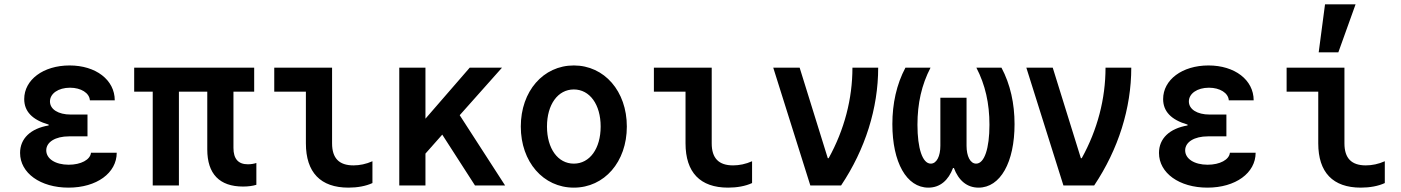

<svg xmlns="http://www.w3.org/2000/svg" viewBox="-20 -850 6420 880"><path d="M392 -390H506C506 -484 419 -550 299 -550C178 -550 91 -484 91 -396C91 -340 127 -301 203 -279V-275C120 -261 72 -215 72 -149C72 -57 165 10 294 10C423 10 515 -57 515 -150H397C394 -118 351 -95 295 -95C234 -95 192 -122 192 -161C192 -199 234 -225 296 -225H381V-325H304C247 -325 209 -349 209 -385C209 -421 247 -448 301 -448C351 -448 390 -424 392 -390Z M680 0H800V-430H930V-165C930 -53 986 5 1094 5C1118 5 1139 2 1155 -3V-103C1143 -99 1129 -97 1116 -97C1072 -97 1050 -122 1050 -172V-430H1145V-540H595V-430H680Z M1502 -540H1237V-430H1382V-193C1382 -60 1449 10 1577 10C1618 10 1657 3 1687 -11V-111C1658 -98 1628 -92 1600 -92C1534 -92 1502 -125 1502 -193Z M1810 0H1930V-146L2007 -233L2157 0H2295L2087 -322L2281 -540H2133L1930 -306V-540H1810Z M2610 10C2750 10 2853 -108 2853 -270C2853 -432 2750 -550 2610 -550C2470 -550 2367 -432 2367 -270C2367 -108 2470 10 2610 10ZM2610 -100C2537 -100 2487 -169 2487 -270C2487 -371 2537 -440 2610 -440C2683 -440 2733 -371 2733 -270C2733 -169 2683 -100 2610 -100Z M3242 -540H2977V-430H3122V-193C3122 -60 3189 10 3317 10C3358 10 3397 3 3427 -11V-111C3398 -98 3368 -92 3340 -92C3274 -92 3242 -125 3242 -193Z M3694 0H3835C3946 -166 4005 -354 4005 -540H3887C3887 -397 3850 -255 3778 -125H3774L3645 -540H3524Z M4465 10C4565 10 4630 -106 4630 -281C4630 -375 4611 -463 4570 -540H4455C4496 -461 4515 -376 4515 -278C4515 -170 4492 -100 4454 -100C4427 -100 4410 -134 4410 -182V-402H4290V-182C4290 -134 4273 -100 4246 -100C4208 -100 4185 -170 4185 -278C4185 -376 4204 -461 4245 -540H4130C4089 -463 4070 -375 4070 -281C4070 -106 4135 10 4235 10C4289 10 4327 -24 4348 -80H4352C4373 -24 4411 10 4465 10Z M4854 0H4995C5106 -166 5165 -354 5165 -540H5047C5047 -397 5010 -255 4938 -125H4934L4805 -540H4684Z M5612 -390H5726C5726 -484 5639 -550 5519 -550C5398 -550 5311 -484 5311 -396C5311 -340 5347 -301 5423 -279V-275C5340 -261 5292 -215 5292 -149C5292 -57 5385 10 5514 10C5643 10 5735 -57 5735 -150H5617C5614 -118 5571 -95 5515 -95C5454 -95 5412 -122 5412 -161C5412 -199 5454 -225 5516 -225H5601V-325H5524C5467 -325 5429 -349 5429 -385C5429 -421 5467 -448 5521 -448C5571 -448 5610 -424 5612 -390Z M6142 -540H5877V-430H6022V-193C6022 -60 6089 10 6217 10C6258 10 6297 3 6327 -11V-111C6298 -98 6268 -92 6240 -92C6174 -92 6142 -125 6142 -193ZM6193 -830H6053L6024 -610H6114Z"/></svg>

Font: CommitMono-dimboump
Style: Bold
Weight: 700
Monospace: yes
Designer: Eigil Nikolajsen
Foundry: Eigil Nikolajsen
Version: Version 1.143